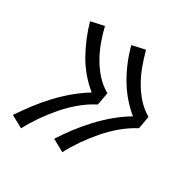

<svg xmlns="http://www.w3.org/2000/svg" viewBox="-120 -707 740 741"><g transform="rotate(30 250.0 -336.0)"><path d="M246 -84 193 -113Q214 -146 238 -177.5Q262 -209 289.5 -238.5Q317 -268 348 -294Q379 -320 413 -340Q386 -362 363.5 -388.5Q341 -415 323.5 -445Q306 -475 292.5 -507.5Q279 -540 270 -575L328 -588Q337 -555 348.5 -523.5Q360 -492 376.5 -463Q393 -434 415 -409.5Q437 -385 466 -368L456 -312Q422 -294 391.5 -268.5Q361 -243 335 -213Q309 -183 286.5 -150.5Q264 -118 246 -84ZM62 -84 9 -113Q31 -146 55 -177.5Q79 -209 106.5 -238.5Q134 -268 165 -294Q196 -320 229 -340Q202 -362 179.5 -388.5Q157 -415 140 -445Q123 -475 109.5 -507.5Q96 -540 86 -575L145 -588Q153 -555 164.5 -523.5Q176 -492 192.5 -463Q209 -434 231 -409.5Q253 -385 283 -368L273 -312Q238 -294 207.5 -268.5Q177 -243 151 -213Q125 -183 102.5 -150.5Q80 -118 62 -84Z"/></g></svg>

Font: Iosevka Curly Light
Style: Italic
Weight: 300
Italic angle: -9°
Monospace: yes
Designer: Belleve Invis
Foundry: Belleve Invis
Version: Version 22.1.2; ttfautohint (v1.8.4)